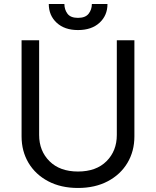

<svg xmlns="http://www.w3.org/2000/svg" viewBox="-20 -929 781 962"><path d="M370.7 -778.4Q303.6 -778.4 264 -815Q224.4 -851.6 224.4 -909.1H302.6Q302.6 -881.4 318 -860.4Q333.5 -839.5 370.7 -839.5Q408 -839.5 424.2 -860.4Q440.3 -881.4 440.3 -909.1H518.5Q518.5 -851.6 478.7 -815Q438.9 -778.4 370.7 -778.4ZM370.7 12.8Q285.2 12.8 221.6 -20.8Q158 -54.3 123 -112.7Q88.1 -171.2 88.1 -245.7V-727.3H176.1V-252.8Q176.1 -172.9 228 -121.3Q279.8 -69.6 370.7 -69.6Q462 -69.6 513.7 -121.3Q565.3 -172.9 565.3 -252.8V-727.3H653.4V-245.7Q653.4 -171.2 618.4 -112.7Q583.5 -54.3 519.9 -20.8Q456.3 12.8 370.7 12.8Z"/></svg>

Font: Linik Sans
Style: Regular
Weight: 400
Designer: Rasmus Andersson (font), Marc Monis (original base), Kil Hyung-jin (Pretendard portions), Cristiano Sobral (main changes
Foundry: rsms
Version: Version 3.018;May 31, 2022;FontCreator 14.0.0.2814 64-bit; t